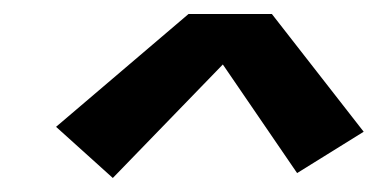

<svg xmlns="http://www.w3.org/2000/svg" viewBox="-20 -713 540 274"><path d="M141 -459 60 -532 249 -693H368L499 -525L404 -466L298 -621Z"/></svg>

Font: Iosevka SS04
Style: Bold Italic
Weight: 700
Italic angle: -9°
Monospace: yes
Designer: Belleve Invis
Foundry: Belleve Invis
Version: Version 19.0.0; ttfautohint (v1.8.4)